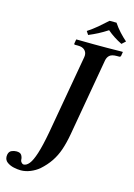

<svg xmlns="http://www.w3.org/2000/svg" viewBox="-196 -879 803 1148"><g transform="rotate(15 205.0 -304.5)"><path d="M377 -805Q395 -778 416.5 -754.5Q438 -731 461 -711L438 -690Q387 -715 346 -750Q315 -730 289 -716.5Q263 -703 232 -690L218 -711Q250 -732 278.5 -756Q307 -780 334 -805ZM244 -556Q244 -559 244.5 -561.5Q245 -564 245 -567Q245 -587 231 -600Q217 -613 190 -613H172Q164 -613 166 -621L170 -645L172 -646Q172 -646 189 -646Q206 -646 231 -645.5Q256 -645 280.5 -645Q305 -645 320 -645Q334 -645 356.5 -645Q379 -645 402 -645.5Q425 -646 441 -646Q457 -646 457 -646L459 -645L455 -621Q453 -613 445 -613H431Q400 -613 386.5 -601.5Q373 -590 369 -569L285 -90Q275 -34 260.5 8.5Q246 51 222.5 86Q199 121 163 153Q140 172 110.5 184Q81 196 52 196Q33 196 9 191Q-15 186 -33 173Q-51 160 -51 137Q-51 134 -50.5 131.5Q-50 129 -50 126Q-46 106 -31 99.5Q-16 93 -1 93Q23 93 31 106.5Q39 120 39 135Q39 143 46 150.5Q53 158 59 158Q77 158 93.5 138Q110 118 126 68.5Q142 19 158 -68Z"/></g></svg>

Font: Libertinus Serif Semibold Italic
Style: Regular
Weight: 600
Italic angle: -11.5°
Designer: Philipp H. Poll, Khaled Hosny
Foundry: Caleb Maclennan
Version: Version 7.051;RELEASE